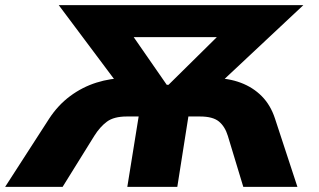

<svg xmlns="http://www.w3.org/2000/svg" viewBox="-45 -725 1238 745"><path d="M-25 0 146 -265Q180 -317 227 -352Q274 -387 329.5 -404.5Q385 -422 443 -422H467L427 -379L183 -705H1132L784 -379L758 -422H783Q841 -422 889 -404Q937 -386 971 -351.5Q1005 -317 1022 -265L1109 0H899L839 -198Q828 -234 804.5 -253.5Q781 -273 731 -273H686L643 0H449L493 -273H447Q397 -273 370 -253Q343 -233 321 -198L198 0ZM602 -396H609L837 -621L842 -581H428L446 -621Z"/></svg>

Font: Nunito Sans 6pt Black
Style: Italic
Weight: 900
Italic angle: -9°
Version: Version 3.101;gftools[0.9.27]